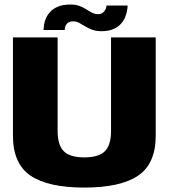

<svg xmlns="http://www.w3.org/2000/svg" viewBox="-20 -844 772 868"><path d="M361 4Q525 4 604.5 -50Q684 -104 684 -231V-675H482V-252Q482 -188 454 -160.2Q426 -132.5 361 -132.5Q296 -132.5 268.2 -160.5Q240.5 -188.5 240.5 -252V-675H38.5V-231Q38.5 -104 118 -50Q197.5 4 361 4ZM438.5 -703Q469.5 -703 490.5 -711.8Q511.5 -720.5 524.8 -734.5Q538 -748.5 544.8 -764.2Q551.5 -780 554.2 -794.8Q557 -809.5 557 -819H461.5Q461.5 -812 457.5 -802.8Q453.5 -793.5 445.2 -786.8Q437 -780 423.5 -780Q409 -780 396.2 -786.5Q383.5 -793 370 -801.8Q356.5 -810.5 339.5 -817Q322.5 -823.5 298.5 -823.5Q266 -823.5 244 -814.8Q222 -806 208.8 -792.2Q195.5 -778.5 188.5 -763Q181.5 -747.5 179.2 -733Q177 -718.5 176.5 -708.5H272.5Q272.5 -716 275.8 -725.2Q279 -734.5 287.2 -741Q295.5 -747.5 311 -747.5Q325 -747.5 337.8 -740.8Q350.5 -734 364.5 -725.2Q378.5 -716.5 396.2 -709.8Q414 -703 438.5 -703Z"/></svg>

Font: Anybody UltraCondensed Thin ExtraBold
Style: Regular
Weight: 800
Version: Version 1.111